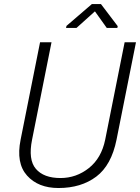

<svg xmlns="http://www.w3.org/2000/svg" viewBox="-20 -920 693 950"><path d="M652.8 -710.9 556.6 -229Q531.2 -102.5 456.3 -46.1Q381.3 10.3 269.5 10.3Q168.9 10.3 113.8 -51.3Q58.6 -112.8 82 -229L178.2 -710.9H234.9L138.7 -229Q118.7 -129.9 157.5 -84.5Q196.3 -39.1 279.3 -39.1Q357.4 -39.1 419.7 -88.4Q481.9 -137.7 500.5 -229L596.7 -710.9ZM562.5 -790.5 560.5 -781.7H508.3L449.7 -863.8L358.4 -781.7H306.6L309.1 -792L434.6 -899.9H479.5Z"/></svg>

Font: Franko
Style: Light Italic
Weight: 300
Designer: Google
Version: Version 1.200310; 2013